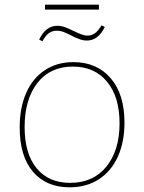

<svg xmlns="http://www.w3.org/2000/svg" viewBox="-20 -793 614 819"><path d="M511 -270Q511 -188 483 -125.5Q455 -63 402 -28.5Q349 6 277 6Q177 6 120.5 -60.5Q64 -127 64 -249Q64 -333 91.5 -396Q119 -459 171 -493.5Q223 -528 293 -528Q393 -528 452 -459.5Q511 -391 511 -270ZM85 -251Q85 -137 136.5 -75Q188 -13 279 -13Q378 -13 434 -82.5Q490 -152 490 -267Q490 -380 436.5 -444.5Q383 -509 291 -509Q194 -509 139.5 -439Q85 -369 85 -251ZM147 -624Q175 -683 224 -683Q241 -683 257.5 -677Q274 -671 296 -660Q334 -641 352 -641Q370 -641 384.5 -651Q399 -661 413 -685L427 -678Q399 -620 350 -620Q336 -620 323 -624.5Q310 -629 299 -634Q288 -639 285 -641Q266 -651 251.5 -656.5Q237 -662 221 -662Q203 -662 188.5 -651.5Q174 -641 161 -617ZM172 -773H402V-752H172Z"/></svg>

Font: Bitter Pro Thin
Style: Regular
Weight: 250
Designer: Sol Matas, and Bitter project Authors
Foundry: Sol Matas
Version: Version 1.010